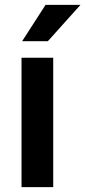

<svg xmlns="http://www.w3.org/2000/svg" viewBox="-20 -764 349 784"><path d="M197.3 -528.3V0H67.9V-528.3ZM70.3 -595.7 166 -744.1H308.6L175.3 -595.7Z"/></svg>

Font: Vazirmatn RD SemiBold
Style: Regular
Weight: 600
Designer: Saber Rastikerdar
Foundry: Saber Rastikerdar
Version: Version 32.102